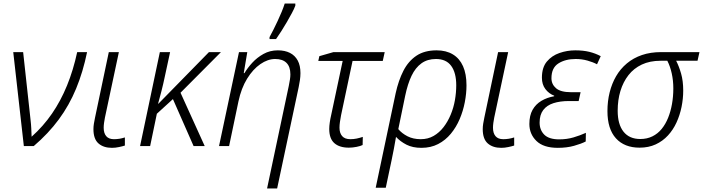

<svg xmlns="http://www.w3.org/2000/svg" viewBox="-20 -827 3980 1087"><path d="M115 0 55 -532H111L153 -148Q156 -123 157 -100Q158 -77 159 -53Q225 -112 274.5 -184Q324 -256 359.5 -343Q395 -430 417 -532H473Q450 -420 411 -325.5Q372 -231 313 -151Q254 -71 171 0Z M614 10Q566 10 537.5 -15Q509 -40 509 -96Q509 -111 511.5 -126.5Q514 -142 518 -161L596 -532H653L574 -161Q571 -146 569 -131Q567 -116 567 -104Q567 -73 581.5 -56Q596 -39 625 -39Q641 -39 656.5 -41.5Q672 -44 687 -49V-3Q675 1 654 5.5Q633 10 614 10Z M773 0 885 -532H943L913 -393Q904 -350 894 -311Q884 -272 875 -240H877L1163 -532H1231L1002 -302L1139 0H1076L959 -266L868 -183L830 0Z M1615 -341Q1619 -361 1621.5 -377Q1624 -393 1624 -406Q1624 -449 1602 -471Q1580 -493 1538 -493Q1496 -493 1454 -464Q1412 -435 1379 -381.5Q1346 -328 1330 -253L1277 0H1220L1333 -532H1380L1360 -413H1364Q1381 -442 1408 -471.5Q1435 -501 1471.5 -521.5Q1508 -542 1553 -542Q1593 -542 1621.5 -527.5Q1650 -513 1665.5 -484.5Q1681 -456 1681 -413Q1681 -394 1678 -373.5Q1675 -353 1671 -334L1549 240H1492ZM1506 -617Q1516 -635 1528 -659Q1540 -683 1552 -708.5Q1564 -734 1574.5 -759.5Q1585 -785 1592 -807H1652V-795Q1645 -776 1632 -752Q1619 -728 1604 -702Q1589 -676 1573 -651Q1557 -626 1543 -606H1506Z M1955 9Q1902 9 1873 -16.5Q1844 -42 1844 -97Q1844 -113 1847 -134Q1850 -155 1855 -176L1920 -482H1782L1788 -509L1868 -532H2158L2147 -482H1976L1911 -175Q1907 -154 1904.5 -136.5Q1902 -119 1902 -104Q1902 -74 1917 -56.5Q1932 -39 1964 -39Q1982 -39 1999 -42.5Q2016 -46 2034 -52L2033 -6Q2021 0 1998.5 4.5Q1976 9 1955 9Z M2220 -299Q2236 -372 2264 -426.5Q2292 -481 2337.5 -511.5Q2383 -542 2452 -542Q2506 -542 2544 -519Q2582 -496 2601.5 -452Q2621 -408 2621 -344Q2621 -298 2611.5 -248.5Q2602 -199 2582.5 -153Q2563 -107 2532.5 -70Q2502 -33 2460.5 -11.5Q2419 10 2366 10Q2316 10 2281 -8Q2246 -26 2222 -52Q2216 -16 2210 15Q2204 46 2197 80L2164 236H2107ZM2362 -39Q2403 -39 2435 -57.5Q2467 -76 2491 -107Q2515 -138 2531.5 -177.5Q2548 -217 2555.5 -260Q2563 -303 2563 -344Q2563 -415 2534.5 -454Q2506 -493 2448 -493Q2400 -493 2366 -468.5Q2332 -444 2310 -398Q2288 -352 2274 -285L2235 -96Q2255 -72 2287 -55.5Q2319 -39 2362 -39Z M2818 10Q2770 10 2741.5 -15Q2713 -40 2713 -96Q2713 -111 2715.5 -126.5Q2718 -142 2722 -161L2800 -532H2857L2778 -161Q2775 -146 2773 -131Q2771 -116 2771 -104Q2771 -73 2785.5 -56Q2800 -39 2829 -39Q2845 -39 2860.5 -41.5Q2876 -44 2891 -49V-3Q2879 1 2858 5.5Q2837 10 2818 10Z M3138 10Q3057 10 3017 -29Q2977 -68 2977 -125Q2977 -173 2995 -205Q3013 -237 3045 -256Q3077 -275 3117 -282L3118 -285Q3087 -297 3067.5 -323Q3048 -349 3048 -387Q3048 -445 3076 -478.5Q3104 -512 3147.5 -527Q3191 -542 3237 -542Q3282 -542 3316.5 -533.5Q3351 -525 3381 -509L3360 -463Q3338 -475 3306 -484Q3274 -493 3239 -493Q3181 -493 3141.5 -468Q3102 -443 3102 -384Q3102 -350 3128 -327.5Q3154 -305 3213 -305H3267L3256 -255H3201Q3151 -255 3113.5 -243Q3076 -231 3055.5 -204Q3035 -177 3035 -133Q3035 -91 3061.5 -64.5Q3088 -38 3146 -38Q3189 -38 3226.5 -49Q3264 -60 3297 -75L3296 -26Q3271 -13 3230 -1.5Q3189 10 3138 10Z M3601 9Q3515 9 3467 -44Q3419 -97 3419 -198Q3419 -254 3431.5 -304Q3444 -354 3468 -395.5Q3492 -437 3529 -468Q3566 -499 3614.5 -515.5Q3663 -532 3723 -532H3940L3929 -483H3808Q3824 -452 3836 -410.5Q3848 -369 3848 -314Q3848 -268 3838.5 -221.5Q3829 -175 3810 -133.5Q3791 -92 3761.5 -60Q3732 -28 3692 -9.5Q3652 9 3601 9ZM3605 -40Q3643 -40 3673.5 -55Q3704 -70 3726 -97Q3748 -124 3762.5 -160Q3777 -196 3784.5 -238.5Q3792 -281 3792 -326Q3792 -371 3783 -411.5Q3774 -452 3758 -483H3720Q3659 -483 3613.5 -461.5Q3568 -440 3538 -401.5Q3508 -363 3492.5 -312Q3477 -261 3477 -200Q3477 -123 3510 -81.5Q3543 -40 3605 -40Z"/></svg>

Font: Noto Sans Display Light
Style: Italic
Weight: 300
Italic angle: -12°
Designer: Monotype Design Team
Foundry: Monotype Imaging Inc.
Version: Version 2.003